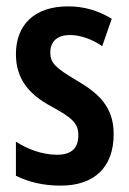

<svg xmlns="http://www.w3.org/2000/svg" viewBox="-20 -573 405 603"><path d="M337 -152C337 -238 289 -280 223 -319C154 -360 138 -375 138 -408C138 -444 161 -463 200 -463C235 -463 272 -448 301 -428L331 -514C288 -540 244 -553 194 -553C87 -553 30 -494 30 -403C30 -325 71 -277 139 -240C209 -202 226 -185 226 -148C226 -107 204 -87 159 -87C112 -87 66 -105 30 -128V-21C70 -1 117 10 170 10C277 10 337 -48 337 -152Z"/></svg>

Font: Noto Sans Hebrew ExtraCondensed SemiBold
Style: Regular
Weight: 600
Width: 2
Designer: Ben Nathan
Foundry: Google LLC
Version: Version 3.001